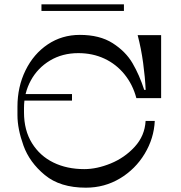

<svg xmlns="http://www.w3.org/2000/svg" viewBox="-20 -861 829 880"><path d="M338.9 -617.5Q266 -617.5 209.3 -583.6Q152.6 -549.6 121.3 -492.2Q90 -434.8 90 -366.1V-346.1Q90 -263.8 126.5 -205Q163 -146.2 224.8 -116.1Q286.5 -85.9 366.4 -85.9Q423.9 -85.9 487.6 -111.9Q551.4 -138 597.5 -188.3Q643.6 -238.6 647.4 -306.8H689.4Q685.6 -226.9 643.2 -156.4Q600.8 -85.9 530 -43.3Q459.2 -0.8 373.5 -0.8Q255.5 -0.8 185.3 -58.9Q115.1 -117.1 87.6 -193.7Q60 -270.2 60 -333.1V-372.1Q60 -463.1 97 -538.6Q134 -614.1 199 -657.6Q264 -701.1 346 -701.1Q437 -701.1 496.5 -663.1Q556 -625.1 587.5 -571.1Q619 -517.1 641 -449.1H647.6Q645 -506.5 636 -572.8Q627 -639 610.9 -700H718.5V-411.2H605Q588.8 -473.1 550.8 -520Q512.9 -566.9 458.8 -592.2Q404.6 -617.5 338.9 -617.5ZM79 -400V-430H310V-400ZM170 -811V-841H548V-811Z"/></svg>

Font: Space Cowgirl
Style: Regular
Weight: 400
Designer: Valery Marier
Foundry: Valery Marier
Version: Version 1.000